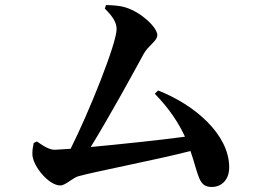

<svg xmlns="http://www.w3.org/2000/svg" viewBox="-20 -750 1040 764"><path d="M114 -181C111 -164 108 -153 109 -133C112 -88 174 -12 220 -12C241 -12 271 -44 293 -49C366 -69 597 -113 738 -149C772 -50 769 -6 823 -6C859 -6 892 -32 892 -84C892 -215 755 -333 609 -390L596 -377C656 -315 691 -260 716 -206C620 -193 459 -176 341 -165C416 -287 503 -446 552 -536C570 -569 606 -587 606 -610C606 -641 542 -701 481 -720C452 -729 424 -729 402 -730L397 -716C430 -683 444 -660 444 -634C444 -577 334 -303 261 -158L198 -154C179 -154 158 -165 127 -187Z"/></svg>

Font: Noto Serif CJK HK
Style: Bold
Weight: 700
Designer: Ryoko NISHIZUKA 西塚涼子 (kana & ideographs); Frank Grießhammer (Latin, Greek & Cyrillic); Wenlong ZHANG 张文龙 (bopomofo); San
Foundry: Adobe
Version: Version 2.001;hotconv 1.1.0;makeotfexe 2.6.0